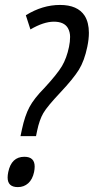

<svg xmlns="http://www.w3.org/2000/svg" viewBox="-20 -744 378 773"><path d="M84 -682.6Q150.9 -724.1 221.7 -724.1Q292.5 -724.1 320.8 -680.7Q337.9 -653.3 337.9 -611.8Q337.9 -586.4 331.5 -555.7Q319.8 -499 297.4 -462.9Q274.9 -426.8 222.7 -371.3Q170.4 -315.9 154.5 -288.8Q138.7 -261.7 129.4 -217.3L125 -195.8H62.5L68.4 -223.6Q80.1 -278.3 98.6 -313Q117.2 -347.7 158.2 -389.2Q210.9 -446.3 229.7 -478.3Q248.5 -510.3 257.8 -555.2Q262.2 -575.7 262.2 -595.5Q262.2 -615.2 253.4 -630.9Q238.3 -656.7 197 -656.7Q155.8 -656.7 102.5 -625.5ZM78.1 -112.8Q119.6 -112.8 119.6 -73.2Q119.6 -63.5 117.2 -51.3Q110.8 -21.5 93.5 -6.1Q76.2 9.3 51.8 9.3Q10.7 9.3 10.7 -29.3Q10.7 -39.1 13.2 -51.3Q25.9 -112.8 78.1 -112.8Z"/></svg>

Font: Open Sans Hebrew Condensed
Style: Italic
Weight: 400
Width: 3
Italic angle: -12°
Foundry: Ascender Corporation, Yanek Iontef
Version: Version 2.001;PS 002.001;hotconv 1.0.70;makeotf.lib2.5.58329